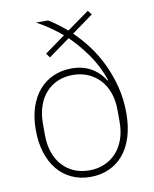

<svg xmlns="http://www.w3.org/2000/svg" viewBox="-85 -817 719 894"><g transform="rotate(-10 274.0 -370.0)"><path d="M407 -732 306 -659Q341 -626 373.5 -583Q406 -540 431 -488Q456 -436 471 -377Q486 -318 486 -253Q486 -189 470.5 -139.5Q455 -90 426.5 -56.5Q398 -23 358.5 -5.5Q319 12 271 12Q223 12 183.5 -6Q144 -24 116 -57.5Q88 -91 72.5 -139Q57 -187 57 -248Q57 -307 72.5 -354Q88 -401 116 -433.5Q144 -466 183.5 -483.5Q223 -501 271 -501Q322 -501 361.5 -479Q401 -457 426 -416L429 -418Q406 -486 367 -541.5Q328 -597 282 -642L181 -569L166 -589L263 -659Q240 -679 208.5 -701Q177 -723 145 -740H202Q223 -727 243.5 -712Q264 -697 287 -677L392 -752ZM271 -19Q310 -19 342.5 -33Q375 -47 398.5 -72.5Q422 -98 435 -134.5Q448 -171 448 -217V-272Q448 -318 435 -354.5Q422 -391 398.5 -416.5Q375 -442 342.5 -456Q310 -470 271 -470Q232 -470 200 -456.5Q168 -443 144.5 -417.5Q121 -392 108 -355Q95 -318 95 -272V-217Q95 -171 108 -134Q121 -97 144.5 -71.5Q168 -46 200 -32.5Q232 -19 271 -19Z"/></g></svg>

Font: IBM Plex Sans Thai ExtraLight
Style: Regular
Weight: 200
Designer: Mike Abbink, Paul van der Laan, Pieter van Rosmalen, Ben Mitchell, Mark Frömberg
Foundry: Bold Monday
Version: Version 1.1